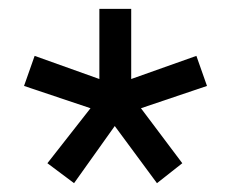

<svg xmlns="http://www.w3.org/2000/svg" viewBox="-20 -749 521 433"><path d="M147 -335.9 86.9 -380.9 184.1 -504.9 34.2 -555.2 58.1 -623 204.1 -570.8V-729H275.9V-570.8L422.9 -623L446.8 -555.2L297.9 -504.9L391.1 -380.9L334 -335.9L238.8 -464.8Z"/></svg>

Font: BDO Grotesk Medium
Style: Regular
Weight: 500
Designer: Deni Anggara
Foundry: Lokal Container
Version: Version 2.000